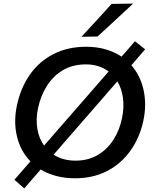

<svg xmlns="http://www.w3.org/2000/svg" viewBox="-20 -989 856 1078"><path d="M116 69 61 20Q84.5 -7 106.8 -32.5Q129 -58 151 -83Q95 -140.5 75.2 -222.8Q55.5 -305 75 -397Q96.5 -498 149.2 -572Q202 -646 281.8 -686.2Q361.5 -726.5 464 -726.5Q523.5 -726.5 573.2 -712Q623 -697.5 662.5 -671Q681 -692 699.8 -713.5Q718.5 -735 737.5 -757.5L795 -712Q775 -689 755.8 -666.8Q736.5 -644.5 717.5 -622.5Q768.5 -564.5 786.2 -483.2Q804 -402 785 -311.5Q764.5 -216 712.5 -143Q660.5 -70 581.8 -29Q503 12 402 12Q344 12 295.5 -1Q247 -14 208.5 -37.5Q185.5 -11 162.5 15.5Q139.5 42 116 69ZM193.5 -381.5Q180.5 -319 189.8 -265Q199 -211 227.5 -171.5Q242 -188 256.5 -204.8Q271 -221.5 286.5 -239.5L508.5 -494Q530 -519 550.2 -542.2Q570.5 -565.5 590 -587.5Q565 -606.5 533 -617Q501 -627.5 462.5 -627.5Q389 -627.5 334.2 -595.5Q279.5 -563.5 244 -507.8Q208.5 -452 193.5 -381.5ZM403.5 -87Q475 -87 528.8 -118.8Q582.5 -150.5 617 -204.5Q651.5 -258.5 665 -325.5Q677.5 -385 670.5 -438.2Q663.5 -491.5 639 -532.5Q622 -513 604.5 -492.8Q587 -472.5 568.5 -451L341.5 -190.5Q326 -172 310.8 -154.8Q295.5 -137.5 281 -120.5Q333.5 -87 403.5 -87ZM437.5 -782.5Q481 -829.5 522.8 -875Q564.5 -920.5 606.5 -967L727.5 -969Q676.5 -921 626.5 -875Q576.5 -829 527.5 -784Z"/></svg>

Font: Commissioner Medium
Style: Italic
Weight: 500
Italic angle: -12°
Designer: Kostas Bartsokas
Foundry: Kostas Bartsokas
Version: Version 1.000; ttfautohint (v1.8.3)